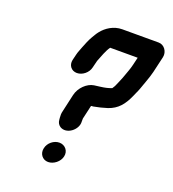

<svg xmlns="http://www.w3.org/2000/svg" viewBox="-131 -792 820 912"><g transform="rotate(20 279.5 -335.5)"><path d="M174 -34C167 -5 186 21 215 21C243 21 272 -2 278 -30C285 -59 264 -84 235 -84C207 -84 180 -62 174 -34ZM296 -396C262 -391 227 -358 218 -318L198 -229C195 -218 195 -207 196 -195L197 -185C198 -172 204 -162 214 -155C251 -132 303 -173 300 -214V-225C300 -226 301 -228 300 -229L316 -299C320 -300 323 -300 326 -300C349 -304 373 -310 395 -317C442 -333 467 -364 489 -414L496 -430C500 -439 504 -447 507 -456C517 -486 531 -519 539 -552L558 -634C564 -662 544 -692 515 -692H331C288 -692 252 -668 230 -640C221 -629 215 -617 207 -604C198 -589 188 -564 181 -546L173 -525C170 -518 168 -511 166 -503L159 -474C153 -446 171 -423 199 -423C227 -423 255 -446 261 -474L270 -510C280 -535 292 -570 307 -590H446L437 -552C432 -530 423 -508 416 -488C409 -467 401 -452 393 -432C390 -424 385 -419 382 -413C363 -406 350 -403 327 -400C324 -400 296 -396 296 -396Z"/></g></svg>

Font: Electronic
Style: UltBlkIt
Weight: 500
Version: Version 1.011